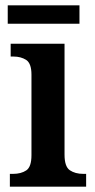

<svg xmlns="http://www.w3.org/2000/svg" viewBox="-20 -700 358 720"><path d="M17 0V-48H29Q59 -48 78.5 -61Q98 -74 98 -118V-420Q98 -462 78.5 -475Q59 -488 30 -488H20V-536H222V-120Q222 -75 242 -61.5Q262 -48 292 -48H303V0ZM9 -611V-680H278V-611Z"/></svg>

Font: Noto Serif Hebrew SemiCondensed SemiBold
Style: Regular
Weight: 600
Width: 4
Designer: Monotype Design Team
Foundry: Monotype Imaging Inc.
Version: Version 2.004; ttfautohint (v1.8.4.7-5d5b)